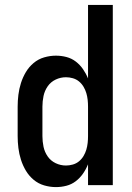

<svg xmlns="http://www.w3.org/2000/svg" viewBox="-20 -755 540 783"><path d="M208 8Q184 8 160 1Q136 -6 117 -22Q98 -38 85.5 -59Q73 -80 65.5 -103.5Q58 -127 55 -151.5Q52 -176 52 -200V-320Q52 -344 55 -368.5Q58 -393 65.5 -416.5Q73 -440 85.5 -461Q98 -482 117 -498Q136 -514 160 -521Q184 -528 208 -528Q230 -528 251 -522.5Q272 -517 289 -504Q306 -491 318.5 -473Q331 -455 339 -435V-735H440V0H339V-85Q331 -65 318.5 -47Q306 -29 289 -16Q272 -3 251 2.5Q230 8 208 8ZM249 -80Q263 -80 277 -84Q291 -88 302 -97Q313 -106 320.5 -118.5Q328 -131 332 -144.5Q336 -158 337.5 -172Q339 -186 339 -200V-320Q339 -334 337.5 -348Q336 -362 332 -375.5Q328 -389 320.5 -401.5Q313 -414 302 -423Q291 -432 277 -436Q263 -440 249 -440Q227 -440 207 -430.5Q187 -421 174.5 -403Q162 -385 157.5 -363.5Q153 -342 153 -320V-200Q153 -178 157.5 -156.5Q162 -135 174.5 -117Q187 -99 207 -89.5Q227 -80 249 -80Z"/></svg>

Font: Iosevka Curly Semibold
Style: Regular
Weight: 600
Monospace: yes
Designer: Belleve Invis
Foundry: Belleve Invis
Version: Version 22.1.2; ttfautohint (v1.8.4)